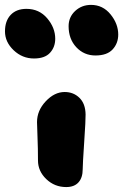

<svg xmlns="http://www.w3.org/2000/svg" viewBox="-89 -718 499 778"><path d="M297.9 -493.2Q251.5 -493.2 220.2 -526.6Q189 -560.1 189 -611.8Q189 -648.9 215.6 -673.6Q242.2 -698.2 279.8 -698.2Q327.6 -698.2 358.9 -659.9Q390.1 -621.6 390.1 -578.1Q390.1 -542.5 367.4 -517.8Q344.7 -493.2 297.9 -493.2ZM48.8 -481Q1.5 -481 -33.7 -514.4Q-68.8 -547.9 -68.8 -590.8Q-68.8 -633.3 -45.7 -657.7Q-22.5 -682.1 18.1 -682.1Q69.8 -682.1 102.3 -643.8Q134.8 -605.5 134.8 -561Q134.8 -527.3 113.8 -504.2Q92.8 -481 48.8 -481ZM179.2 40Q132.3 40 98.6 7.8Q64.9 -24.4 64.9 -67.9Q64.9 -116.2 63 -161.6Q61 -207 61 -223.1Q61 -270 96.4 -307.6Q131.8 -345.2 172.9 -345.2Q209 -345.2 233.2 -321.3Q257.3 -297.4 257.8 -253.9Q258.3 -232.9 252.2 -142.6Q246.1 -52.2 246.1 -32.2Q246.1 2 229 21Q211.9 40 179.2 40Z"/></svg>

Font: Shantell Sans Irregular Bouncy
Style: Regular
Weight: 800
Designer: Stephen Nixon, Anya Danilova, Shantell Martin
Foundry: Arrow Type
Version: Version 1.006;[9816181b4]